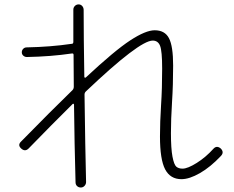

<svg xmlns="http://www.w3.org/2000/svg" viewBox="-20 -793 1040 855"><path d="M73.2 -162.1Q207 -298.8 302.7 -391.6Q308.6 -397.5 308.6 -407.2Q308.6 -429.7 308.1 -476.6Q307.6 -523.4 307.6 -548.8Q307.6 -556.6 298.8 -554.7Q206.1 -541 99.6 -539.1Q90.8 -539.1 84 -544.9Q77.1 -550.8 77.1 -560.1Q77.1 -569.3 83.5 -575.7Q89.8 -582 98.6 -582Q205.1 -584 297.9 -597.7H298.8Q306.6 -597.7 306.6 -606.4V-750Q306.6 -759.8 313.5 -766.6Q320.3 -773.4 330.1 -773.4Q339.8 -773.4 346.2 -766.1Q352.5 -758.8 352.5 -749Q352.5 -627.9 355.5 -450.2Q355.5 -448.2 357.9 -447.3Q360.4 -446.3 362.3 -448.2Q491.2 -568.4 560.1 -613.3Q628.9 -658.2 668.9 -658.2Q713.9 -658.2 732.4 -623Q751 -587.9 751 -501Q751 -415 746.1 -338.9Q741.2 -261.7 741.2 -200.2Q741.2 -131.8 748 -95.7Q754.9 -59.6 765.1 -50.8Q775.4 -42 793 -42Q815.4 -42 856 -67.4Q896.5 -92.8 930.7 -130.9Q945.3 -146.5 962.9 -131.8Q979.5 -115.2 963.9 -98.6Q917 -48.8 870.1 -22Q823.2 4.9 788.1 4.9Q738.3 4.9 715.3 -39.1Q692.4 -83 692.4 -185.5Q692.4 -249 697.3 -326.2Q702.1 -398.4 702.1 -487.3Q702.1 -565.4 692.9 -588.9Q683.6 -612.3 660.2 -612.3Q600.6 -612.3 362.3 -385.7Q356.4 -379.9 356.4 -372.1Q359.4 -136.7 363.3 17.6Q363.3 27.3 356.4 34.7Q349.6 42 339.8 42Q330.1 42 323.2 35.6Q316.4 29.3 316.4 18.6Q311.5 -154.3 309.6 -327.1Q309.6 -329.1 307.6 -330.6Q305.7 -332 303.7 -330.1Q208 -235.4 107.4 -131.8Q91.8 -116.2 74.7 -131.3Q57.6 -146.5 73.2 -162.1Z"/></svg>

Font: Rounded Mgen+ 2m light
Style: Regular
Weight: 200
Designer: [Source Han Sans]
Ryoko NISHIZUKA  (kana & ideographs); Paul D. Hunt (Latin, Greek & Cyrillic); Wenlong ZHANG  (bopomofo
Version: Version 1.059.20150602